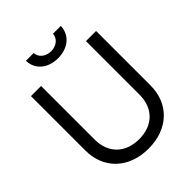

<svg xmlns="http://www.w3.org/2000/svg" viewBox="-253 -1035 1179 1179"><g transform="rotate(-45 336.5 -445.5)"><path d="M336.9 11.7C507.8 11.7 619.1 -96.7 619.1 -253.9V-727.5H531.2V-260.7C531.2 -146.5 458 -70.3 336.9 -70.3C215.3 -70.3 141.6 -146.5 141.6 -260.7V-727.5H53.7V-253.9C53.7 -96.7 165.5 11.7 336.9 11.7ZM185.1 -902.8C186.5 -825.7 248 -773.9 336.4 -773.9C423.8 -773.9 486.3 -825.7 487.8 -902.8H420.4C417.5 -862.8 382.8 -834.5 336.4 -834.5C290 -834.5 254.9 -862.8 252 -902.8Z"/></g></svg>

Font: Guggenheim Sans Display
Style: Regular
Weight: 400
Designer: Modified by Tom Baber under direction of Pentagram Design 2023
Foundry: rsms
Version: Version 1.001;Glyphs 3.1.2 (3151)